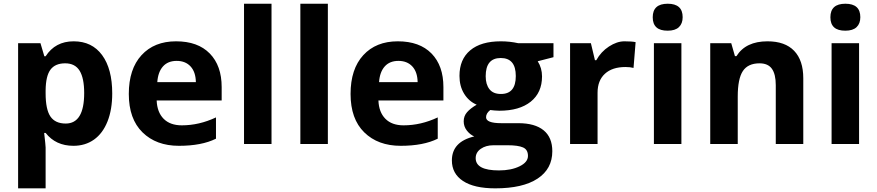

<svg xmlns="http://www.w3.org/2000/svg" viewBox="-20 -780 4751 1040"><path d="M227.1 -291V-274.9Q227.1 -187 253.2 -148.9Q279.3 -110.8 335.9 -110.8Q436 -110.8 436 -275.9Q436 -356.4 411.4 -396.7Q386.7 -437 333 -437Q279.3 -437 253.7 -403.1Q228 -369.1 227.1 -291ZM377.9 9.8Q281.7 9.8 227.1 -60.1H219.2Q227.1 8.3 227.1 19V240.2H78.1V-545.9H199.2L220.2 -475.1H227.1Q279.3 -556.2 378.9 -556.2Q478.5 -556.2 533.2 -481.4Q587.9 -406.7 587.9 -273.9Q587.9 -186.5 562.3 -122.1Q536.6 -57.6 489.3 -23.9Q441.9 9.8 377.9 9.8Z M1180.7 -308.1V-235.8H828.6Q831.1 -172.4 866.2 -136.7Q901.4 -101.1 964.8 -101.1Q1058.6 -101.1 1149.9 -144V-28.8Q1072.3 9.8 949.2 9.8Q826.2 9.8 752 -63Q677.7 -135.7 677.7 -271Q677.7 -406.2 746.6 -481.2Q815.4 -556.2 933.6 -556.2Q1051.8 -556.2 1116.2 -490.2Q1180.7 -424.3 1180.7 -308.1ZM832 -335H1041Q1040 -390.1 1012.2 -420.2Q984.4 -450.2 937 -450.2Q889.6 -450.2 862.8 -420.2Q835.9 -390.1 832 -335Z M1450.7 0H1301.8V-759.8H1450.7Z M1755.9 0H1606.9V-759.8H1755.9Z M2381.8 -308.1V-235.8H2029.8Q2032.2 -172.4 2067.4 -136.7Q2102.5 -101.1 2166 -101.1Q2259.8 -101.1 2351.1 -144V-28.8Q2273.4 9.8 2150.4 9.8Q2027.3 9.8 1953.1 -63Q1878.9 -135.7 1878.9 -271Q1878.9 -406.2 1947.8 -481.2Q2016.6 -556.2 2134.8 -556.2Q2252.9 -556.2 2317.4 -490.2Q2381.8 -424.3 2381.8 -308.1ZM2033.2 -335H2242.2Q2241.2 -390.1 2213.4 -420.2Q2185.5 -450.2 2138.2 -450.2Q2090.8 -450.2 2064 -420.2Q2037.1 -390.1 2033.2 -335Z M2692.9 -271Q2773.9 -270.5 2773.9 -368.2Q2773.9 -465.8 2692.4 -465.8Q2610.8 -465.8 2610.8 -367.2Q2610.8 -322.8 2631.1 -296.9Q2651.4 -271 2692.9 -271ZM2556.6 76.7Q2556.6 143.1 2682.6 143.1Q2749 143.1 2794.4 120.8Q2839.8 98.6 2839.8 64.5Q2839.8 30.3 2813 18.6Q2786.1 6.8 2730 6.8H2652.8Q2611.8 6.8 2584.2 26.1Q2556.6 45.4 2556.6 76.7ZM2692.9 -556.2Q2741.2 -556.2 2787.6 -545.9H2978V-470.2L2892.6 -448.2Q2916 -411.6 2916 -366.2Q2916 -278.3 2854.7 -229.2Q2793.5 -180.2 2684.6 -180.2L2657.7 -181.6L2635.7 -184.1Q2612.8 -166.5 2612.8 -145Q2612.8 -112.8 2694.8 -112.8H2787.6Q2877.4 -112.8 2924.6 -74.2Q2971.7 -35.6 2971.7 39.1Q2971.7 134.8 2891.8 187.5Q2812 240.2 2662.6 240.2Q2548.3 240.2 2488 200.4Q2427.7 160.6 2427.7 88.9Q2427.7 -12.2 2548.8 -41Q2525.9 -50.8 2508.8 -72.8Q2491.7 -94.7 2491.7 -123Q2491.7 -151.4 2509.8 -172.1Q2527.8 -192.9 2562 -212.9Q2519 -231.4 2493.9 -272.5Q2468.8 -313.5 2468.8 -369.1Q2468.8 -458.5 2526.9 -507.3Q2585 -556.2 2692.9 -556.2Z M3422.9 -551.8 3411.6 -412.1Q3393.6 -417 3367.7 -417Q3296.4 -417 3256.6 -380.4Q3216.8 -343.8 3216.8 -277.8V0H3067.9V-545.9H3180.7L3202.6 -454.1H3210Q3235.4 -500 3278.6 -528.1Q3321.8 -556.2 3362.3 -556.2Q3402.8 -556.2 3422.9 -551.8Z M3670.9 0H3522V-545.9H3670.9ZM3596.7 -613.8Q3515.6 -613.3 3515.6 -686.5Q3515.6 -759.8 3596.7 -759.8Q3677.7 -759.8 3677.7 -687Q3677.7 -652.3 3657.5 -633.1Q3637.2 -613.8 3596.7 -613.8Z M4137.2 -556.2Q4232.4 -556.2 4281.7 -504.6Q4331.1 -453.1 4331.1 -356V0H4182.1V-318.8Q4182.1 -377.9 4161.1 -407.5Q4140.1 -437 4094.2 -437Q4031.7 -437 4003.9 -395.3Q3976.1 -353.5 3976.1 -256.8V0H3827.1V-545.9H3940.9L3960.9 -476.1H3969.2Q4019.5 -556.2 4137.2 -556.2Z M4633.3 0H4484.4V-545.9H4633.3ZM4559.1 -613.8Q4478 -613.3 4478 -686.5Q4478 -759.8 4559.1 -759.8Q4640.1 -759.8 4640.1 -687Q4640.1 -652.3 4619.9 -633.1Q4599.6 -613.8 4559.1 -613.8Z"/></svg>

Font: OpenSans-Bold
Style: Bold
Weight: 700
Foundry: Ascender Corporation
Version: Version 1.10